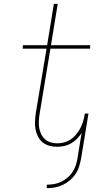

<svg xmlns="http://www.w3.org/2000/svg" viewBox="-20 -755 540 998"><path d="M223 223V205Q241 205 259.5 202Q278 199 295.5 191Q313 183 328.5 170.5Q344 158 355 142Q366 126 372.5 108Q379 90 382 72L404 -63Q393 -47 379.5 -33Q366 -19 349 -9.5Q332 0 313.5 4Q295 8 277 8Q256 8 236 2.5Q216 -3 201 -15.5Q186 -28 177 -46Q168 -64 164.5 -84Q161 -104 162 -125Q163 -146 166 -167L222 -502H98L99 -520H225L260 -735H280L245 -520H449L448 -502H242L186 -164Q183 -146 182 -127.5Q181 -109 183.5 -92Q186 -75 193.5 -59Q201 -43 213.5 -31.5Q226 -20 243 -15Q260 -10 278 -10Q295 -10 312.5 -14.5Q330 -19 345.5 -29Q361 -39 373 -53Q385 -67 394 -82.5Q403 -98 409 -115Q415 -132 418 -149L421 -165H440L401 72Q397 92 390.5 112.5Q384 133 371.5 151Q359 169 341.5 183.5Q324 198 304.5 207Q285 216 264 219.5Q243 223 223 223Z"/></svg>

Font: Iosevka Term Curly Th Obl
Style: Regular
Weight: 100
Italic angle: -9°
Designer: Belleve Invis
Foundry: Belleve Invis
Version: Version 32.3.0